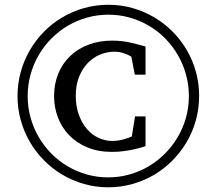

<svg xmlns="http://www.w3.org/2000/svg" viewBox="-20 -757 877 813"><path d="M596.2 -138.2Q594.7 -137.7 582.8 -133.8Q570.8 -129.9 551.5 -125.5Q532.2 -121.1 507.1 -117.4Q481.9 -113.8 454.1 -113.8Q395 -113.8 349.4 -133.1Q303.7 -152.3 272.5 -184.8Q241.2 -217.3 225.1 -260Q209 -302.7 209 -350.1Q209 -401.9 226.6 -444.8Q244.1 -487.8 276.4 -519Q308.6 -550.3 354 -567.6Q399.4 -585 455.1 -585Q494.1 -585 528.3 -577.4Q562.5 -569.8 596.2 -560.1V-440.9H550.8L536.1 -517.1Q524.9 -524.4 505.6 -531.2Q486.3 -538.1 464.8 -538.1Q433.1 -538.1 403.3 -525.6Q373.5 -513.2 350.8 -489.3Q328.1 -465.3 314.5 -430.9Q300.8 -396.5 300.8 -352.1Q300.8 -306.2 314 -270.5Q327.1 -234.9 348.6 -210.2Q370.1 -185.5 397.9 -172.9Q425.8 -160.2 455.1 -160.2Q467.3 -160.2 479.5 -161.9Q491.7 -163.6 502.4 -166.5Q513.2 -169.4 522.5 -172.9Q531.7 -176.3 538.1 -179.2L551.8 -264.2H596.2ZM779.8 -350.1Q779.8 -397.5 767.6 -441.4Q755.4 -485.4 733.4 -523.4Q711.4 -561.5 680.4 -593.3Q649.4 -625 611.3 -647.5Q573.2 -669.9 529.8 -682.4Q486.3 -694.8 439 -694.8Q391.6 -694.8 347.9 -682.4Q304.2 -669.9 266.4 -647.5Q228.5 -625 197.3 -593.5Q166 -562 143.8 -523.7Q121.6 -485.4 109.4 -441.4Q97.2 -397.5 97.2 -350.1Q97.2 -302.7 109.4 -259Q121.6 -215.3 143.8 -177Q166 -138.7 197 -107.2Q228 -75.7 265.9 -53.2Q303.7 -30.8 347.4 -18.3Q391.1 -5.9 438 -5.9Q484.9 -5.9 528.6 -18.3Q572.3 -30.8 610.1 -53.2Q647.9 -75.7 679.2 -107.2Q710.4 -138.7 732.9 -177Q755.4 -215.3 767.6 -259Q779.8 -302.7 779.8 -350.1ZM823.2 -351.1Q823.2 -297.9 809.6 -248.5Q795.9 -199.2 770.8 -156.2Q745.6 -113.3 710.4 -77.6Q675.3 -42 632.6 -16.8Q589.8 8.3 540.5 22.2Q491.2 36.1 438 36.1Q385.3 36.1 336.4 22.2Q287.6 8.3 244.9 -16.8Q202.1 -42 167 -77.4Q131.8 -112.8 106.7 -155.8Q81.5 -198.7 67.9 -248Q54.2 -297.4 54.2 -350.1Q54.2 -403.3 67.9 -452.6Q81.5 -502 106.7 -544.9Q131.8 -587.9 166.7 -623.3Q201.7 -658.7 244.4 -683.8Q287.1 -709 336.4 -722.9Q385.7 -736.8 439 -736.8Q492.7 -736.8 542 -722.7Q591.3 -708.5 634 -683.1Q676.8 -657.7 711.7 -622.3Q746.6 -586.9 771.5 -543.9Q796.4 -501 809.8 -452.1Q823.2 -403.3 823.2 -351.1Z"/></svg>

Font: Charis SIL Phon
Style: Italic
Weight: 400
Italic angle: -11°
Foundry: SIL International
Version: Version 5.000